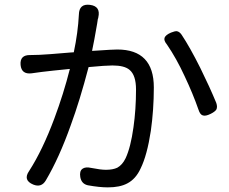

<svg xmlns="http://www.w3.org/2000/svg" viewBox="-20 -793 989 830"><path d="M124 5Q78 -14 106 -54Q164 -144 215 -281Q255 -388 282 -495Q200 -487 160 -482Q148 -480 116 -476Q73 -471 69 -512Q65 -556 111 -555Q117 -555 130.5 -555.5Q144 -556 151 -556Q180 -557 284 -566Q294 -567 299 -567Q317 -652 321 -730Q322 -778 369 -772Q416 -766 405 -718Q405 -717 404.5 -714.5Q404 -712 403 -711Q402 -705 400 -691Q387 -615 378 -573Q384 -573 395 -574Q467 -579 487 -579Q645 -579 645 -415Q645 -319 632 -227Q616 -122 588 -65Q567 -19 530 0Q498 17 446 17Q410 17 360 8Q332 2 327 -28Q323 -53 336 -63Q349 -73 375 -67Q415 -59 438 -59Q468 -59 487 -68Q509 -80 523 -109Q545 -156 557 -243Q568 -320 568 -406Q568 -468 540 -491Q518 -510 466 -510Q437 -510 363 -503Q325 -358 286 -252Q236 -111 178 -13Q159 19 124 5ZM857 -294Q845 -297 838 -319Q814 -388 778 -464Q743 -540 702 -600Q687 -618 691.5 -630Q696 -642 719 -652Q736 -659 745 -658Q756 -656 765 -643Q801 -589 846 -499Q886 -418 915 -348Q921 -330 915 -319Q909 -310 891 -301Q869 -290 857 -294Z"/></svg>

Font: GenSenRounded JP R
Style: Regular
Weight: 400
Version: Version 1.501;PS 1;hotconv 16.6.51;makeotf.lib2.5.65220